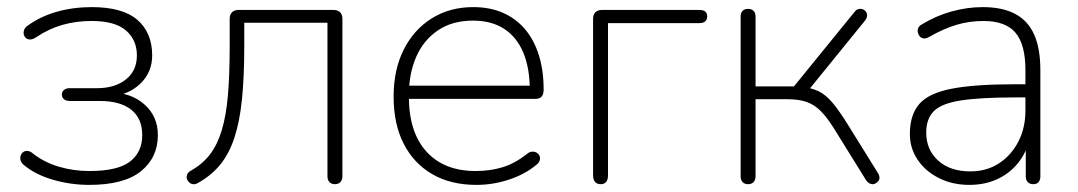

<svg xmlns="http://www.w3.org/2000/svg" viewBox="-20 -512 3032 540"><path d="M231 8Q179 8 129 -6.5Q79 -21 47 -48Q40 -54 38 -61Q36 -68 38 -74Q40 -80 45 -84Q50 -88 57.5 -87.5Q65 -87 73 -80Q105 -55 146 -43Q187 -31 231 -31Q311 -31 345.5 -57.5Q380 -84 380 -132Q380 -179 349 -203.5Q318 -228 261 -228H176Q166 -228 160 -233Q154 -238 154 -246Q154 -254 160 -259Q166 -264 176 -264H253Q303 -264 334 -288.5Q365 -313 365 -356Q365 -400 334 -426.5Q303 -453 238 -453Q194 -453 155.5 -442Q117 -431 83 -408Q71 -400 62.5 -401Q54 -402 49.5 -409Q45 -416 47 -425Q49 -434 58 -440Q94 -466 140 -479Q186 -492 238 -492Q325 -492 366.5 -456Q408 -420 408 -356Q408 -309 375 -277Q342 -245 289 -240V-252Q348 -252 386 -218.5Q424 -185 424 -132Q424 -69 376.5 -30.5Q329 8 231 8Z M922 6Q912 6 906.5 0Q901 -6 901 -16V-448H667V-382Q667 -296 660.5 -232.5Q654 -169 639 -124Q624 -79 599 -48.5Q574 -18 536 3Q529 7 522.5 6Q516 5 511.5 0.5Q507 -4 505.5 -9.5Q504 -15 506.5 -21.5Q509 -28 517 -32Q549 -50 570 -77Q591 -104 603.5 -145Q616 -186 621 -244Q626 -302 626 -383V-459Q626 -471 632.5 -477.5Q639 -484 651 -484H918Q930 -484 936.5 -477.5Q943 -471 943 -459V-16Q943 -6 937.5 0Q932 6 922 6Z M1320 8Q1248 8 1196 -22Q1144 -52 1115.5 -107.5Q1087 -163 1087 -240Q1087 -316 1115.5 -372.5Q1144 -429 1194.5 -460.5Q1245 -492 1311 -492Q1358 -492 1394.5 -476Q1431 -460 1456.5 -430Q1482 -400 1495.5 -357Q1509 -314 1509 -260Q1509 -247 1503.5 -240.5Q1498 -234 1487 -234H1114V-271H1487L1470 -259Q1470 -320 1452 -363.5Q1434 -407 1398.5 -430.5Q1363 -454 1310 -454Q1252 -454 1211.5 -426.5Q1171 -399 1150.5 -352Q1130 -305 1130 -245V-240Q1130 -140 1179.5 -85.5Q1229 -31 1318 -31Q1358 -31 1393 -41.5Q1428 -52 1462 -79Q1469 -85 1476.5 -85.5Q1484 -86 1489.5 -82.5Q1495 -79 1497.5 -73.5Q1500 -68 1498 -61Q1496 -54 1488 -48Q1457 -22 1412 -7Q1367 8 1320 8Z M1669 6Q1659 6 1653.5 -0.5Q1648 -7 1648 -19V-459Q1648 -471 1654.5 -477.5Q1661 -484 1673 -484H1947Q1958 -484 1963.5 -479.5Q1969 -475 1969 -466Q1969 -457 1963.5 -452Q1958 -447 1947 -447H1690V-19Q1690 6 1669 6Z M2084 6Q2074 6 2068.5 0Q2063 -6 2063 -16V-465Q2063 -476 2068.5 -481.5Q2074 -487 2084 -487Q2094 -487 2099.5 -481.5Q2105 -476 2105 -465V-269H2213L2383 -478Q2388 -485 2394.5 -486.5Q2401 -488 2406.5 -486Q2412 -484 2415.5 -479Q2419 -474 2418.5 -467Q2418 -460 2412 -453L2252 -256L2233 -268Q2262 -265 2282 -255.5Q2302 -246 2321.5 -223Q2341 -200 2368 -156L2450 -24Q2454 -17 2453.5 -11Q2453 -5 2448.5 -0.5Q2444 4 2438.5 5.5Q2433 7 2427 4.5Q2421 2 2416 -5L2326 -150Q2306 -182 2288 -200Q2270 -218 2248 -225.5Q2226 -233 2193 -233H2105V-16Q2105 -6 2099.5 0Q2094 6 2084 6Z M2706 8Q2659 8 2621 -11Q2583 -30 2561 -62.5Q2539 -95 2539 -135Q2539 -189 2565.5 -219.5Q2592 -250 2656.5 -262.5Q2721 -275 2834 -275H2875V-238H2836Q2737 -238 2682.5 -229.5Q2628 -221 2606.5 -199.5Q2585 -178 2585 -139Q2585 -91 2618.5 -60.5Q2652 -30 2709 -30Q2755 -30 2789.5 -52.5Q2824 -75 2844 -113.5Q2864 -152 2864 -201V-315Q2864 -387 2836 -420Q2808 -453 2746 -453Q2706 -453 2669.5 -442Q2633 -431 2593 -408Q2584 -403 2577.5 -404Q2571 -405 2567 -409.5Q2563 -414 2561.5 -420.5Q2560 -427 2562.5 -433Q2565 -439 2572 -443Q2613 -468 2657 -480Q2701 -492 2744 -492Q2799 -492 2835 -473Q2871 -454 2888.5 -415Q2906 -376 2906 -315V-16Q2906 -6 2901 0Q2896 6 2886 6Q2876 6 2870.5 0Q2865 -6 2865 -16V-121H2876Q2866 -81 2842 -52Q2818 -23 2783.5 -7.5Q2749 8 2706 8Z"/></svg>

Font: Nunito ExtraLight
Style: Regular
Weight: 200
Designer: Vernon Adams
Foundry: Vernon Adams
Version: Version 3.602